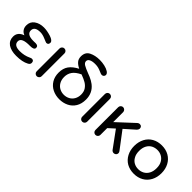

<svg xmlns="http://www.w3.org/2000/svg" viewBox="109 -1604 2493 2493"><g transform="rotate(45 1356.0 -357.0)"><path d="M102.5 -30.3Q47.9 -70.3 47.9 -140.6Q47.9 -224.6 140.6 -256.8L136.7 -258.8Q102.5 -272.5 84.5 -300.3Q66.4 -328.1 66.4 -365.2Q66.4 -433.6 118.2 -470.7Q170.9 -508.8 249 -508.8Q305.7 -508.8 377.9 -486.3Q448.2 -462.9 448.2 -427.7Q448.2 -387.7 411.1 -387.7Q405.3 -387.7 352.5 -410.2Q301.8 -432.6 258.8 -432.6Q154.3 -432.6 154.3 -361.3Q154.3 -287.1 272.5 -287.1H291L314.5 -288.1Q364.3 -288.1 364.3 -249Q364.3 -210 291 -210.9Q134.8 -213.9 134.8 -141.6Q134.8 -68.4 243.2 -68.4Q325.2 -68.4 394.5 -101.6Q413.1 -111.3 425.8 -111.3Q461.9 -111.3 461.9 -70.3Q461.9 -43.9 431.6 -28.3Q366.2 7.8 252 7.8Q160.2 7.8 102.5 -30.3Z M584 -39.1V-458Q584 -476.6 597.2 -490.2Q610.4 -503.9 628.9 -503.9Q648.4 -503.9 661.6 -490.7Q674.8 -477.5 674.8 -458V-39.1Q674.8 -20.5 661.1 -7.3Q647.5 5.9 628.9 5.9Q610.4 5.9 597.2 -7.3Q584 -20.5 584 -39.1Z M796.9 -228.5Q796.9 -307.6 834.5 -359.9Q872.1 -412.1 951.2 -453.1Q904.3 -475.6 878.4 -505.4Q852.5 -535.2 852.5 -583Q852.5 -661.1 914.1 -692.4Q975.6 -723.6 1059.6 -723.6Q1104.5 -723.6 1149.9 -713.4Q1195.3 -703.1 1224.6 -684.1Q1253.9 -665 1253.9 -640.6Q1253.9 -625 1242.7 -613.8Q1231.4 -602.5 1213.9 -602.5Q1200.2 -602.5 1170.9 -616.2Q1142.6 -628.9 1116.7 -636.2Q1090.8 -643.6 1054.7 -643.6Q1003.9 -643.6 973.6 -628.9Q943.4 -614.3 943.4 -585.9Q943.4 -556.6 976.1 -537.1Q1008.8 -517.6 1078.1 -491.2L1120.1 -474.6Q1168 -454.1 1205.1 -425.8Q1296.9 -354.5 1296.9 -232.4Q1296.9 -154.3 1263.7 -99.6Q1230.5 -44.9 1173.3 -17.1Q1116.2 10.7 1046.9 10.7Q977.5 10.7 920.4 -17.6Q863.3 -45.9 830.1 -100.1Q796.9 -154.3 796.9 -228.5ZM1046.9 -72.3Q1091.8 -72.3 1128.4 -92.3Q1165 -112.3 1185.5 -149.4Q1206.1 -186.5 1206.1 -234.4Q1206.1 -287.1 1182.1 -322.3Q1158.2 -357.4 1121.6 -378.9Q1085 -400.4 1029.3 -420.9L1024.4 -422.9Q950.2 -387.7 918.9 -342.8Q887.7 -297.9 887.7 -240.2Q887.7 -186.5 910.2 -148.4Q932.6 -110.4 968.8 -91.3Q1004.9 -72.3 1046.9 -72.3Z M1418.9 -39.1V-458Q1418.9 -476.6 1432.1 -490.2Q1445.3 -503.9 1463.9 -503.9Q1483.4 -503.9 1496.6 -490.7Q1509.8 -477.5 1509.8 -458V-39.1Q1509.8 -20.5 1496.1 -7.3Q1482.4 5.9 1463.9 5.9Q1445.3 5.9 1432.1 -7.3Q1418.9 -20.5 1418.9 -39.1Z M1662.1 -39.1V-458Q1662.1 -476.6 1675.3 -490.2Q1688.5 -503.9 1707 -503.9Q1725.6 -503.9 1739.3 -490.2Q1752.9 -476.6 1752.9 -458V-275.4L1983.4 -489.3Q1999 -502 2013.7 -502Q2035.2 -502 2046.4 -490.2Q2057.6 -478.5 2057.6 -458Q2057.6 -443.4 2041 -423.8L1900.4 -298.8L2077.1 -65.4Q2086.9 -51.8 2086.9 -38.1Q2086.9 -18.6 2073.7 -6.3Q2060.5 5.9 2041 5.9Q2031.2 5.9 2021 1Q2010.7 -3.9 2003.9 -12.7L1836.9 -241.2L1752.9 -165V-39.1Q1752.9 -20.5 1739.3 -7.3Q1725.6 5.9 1707 5.9Q1688.5 5.9 1675.3 -7.3Q1662.1 -20.5 1662.1 -39.1Z M2283.2 -21.5Q2226.6 -54.7 2195.3 -114.3Q2164.1 -173.8 2164.1 -249Q2164.1 -324.2 2195.3 -384.8Q2226.6 -444.3 2283.7 -476.6Q2340.8 -508.8 2415 -508.8Q2489.3 -508.8 2545.9 -476.6Q2603.5 -443.4 2634.8 -384.3Q2666 -325.2 2666 -249Q2666 -173.8 2634.8 -114.3Q2602.5 -53.7 2545.4 -21.5Q2488.3 10.7 2415 10.7Q2340.8 10.7 2283.2 -21.5ZM2278.3 -149.4Q2298.8 -111.3 2334.5 -91.8Q2370.1 -72.3 2415 -72.3Q2456.1 -72.3 2492.2 -90.8Q2531.2 -111.3 2553.2 -151.9Q2575.2 -192.4 2575.2 -250Q2575.2 -311.5 2551.8 -349.6Q2530.3 -386.7 2494.6 -406.2Q2459 -425.8 2415 -425.8Q2375 -425.8 2337.9 -408.2Q2298.8 -387.7 2276.9 -347.7Q2254.9 -307.6 2254.9 -250Q2254.9 -187.5 2278.3 -149.4Z"/></g></svg>

Font: jf-openhuninn-2.0
Style: Regular
Weight: 400
Designer: [Kosugi Maru]
Designed by MOTOYA      

[Varela Round]
Joe Prince (Latin component); Avraham Cornfeld (Hebrew component)
Foundry: justfont CO.,LTD.
Version: 2.0